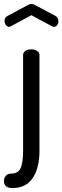

<svg xmlns="http://www.w3.org/2000/svg" viewBox="-57 -724 316 973"><path d="M143 -445V40Q143 127 109 178Q75 229 6 229Q-37 229 -37 193Q-37 177 -27 166.5Q-17 156 -3 156Q36 156 48 127Q60 98 60 40V-445Q60 -458 71.5 -466Q83 -474 101 -474Q119 -474 131 -466Q143 -458 143 -445ZM102 -647 -2 -591Q-6 -588 -11 -588Q-20 -588 -27 -597Q-34 -606 -34 -617Q-34 -636 -19 -643L85 -699Q95 -704 102 -704Q111 -704 119 -699L223 -644Q239 -635 239 -616Q239 -605 232.5 -596.5Q226 -588 216 -588Q214 -588 210 -589Q208 -591 206 -591Z"/></svg>

Font: Dosis
Style: Medium
Weight: 500
Designer: Edgar Tolentino, Pablo Impallari, Igino Marini
Foundry: Edgar Tolentino, Pablo Impallari, Igino Marini
Version: Version 1.007